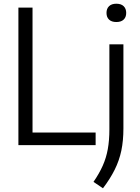

<svg xmlns="http://www.w3.org/2000/svg" viewBox="-20 -781 754 1033"><path d="M79 0V-740H155V-68H494.5V0ZM534 232 483 197.5Q513.5 153.5 532.5 111Q551.5 68.5 560 21.2Q568.5 -26 568.5 -84.5V-542.5H644V-90Q644 -24 632.8 29.5Q621.5 83 597.2 131.8Q573 180.5 534 232ZM606 -662.5Q580.5 -662.5 566.8 -675.5Q553 -688.5 553 -711.5Q553 -734.5 566.8 -747.8Q580.5 -761 606 -761Q631.5 -761 645.2 -747.8Q659 -734.5 659 -711.5Q659 -688.5 645.2 -675.5Q631.5 -662.5 606 -662.5Z"/></svg>

Font: Encode Sans Semi Condensed
Style: Regular
Weight: 400
Width: 4
Designer: Multiple Designers
Foundry: Impallari Type
Version: Version 3.000; ttfautohint (v1.8.3) -l 8 -r 50 -G 200 -x 14 